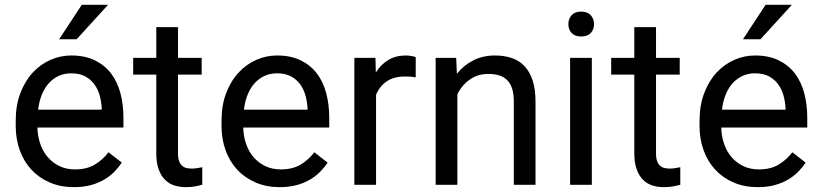

<svg xmlns="http://www.w3.org/2000/svg" viewBox="-20 -769 3415 799"><path d="M287.6 9.8Q232.4 9.8 187.7 -9.3Q143.1 -28.3 111.3 -62.3Q79.6 -96.2 62.5 -143.1Q45.4 -189.9 45.4 -245.6V-266.1Q45.4 -330.6 64.7 -381.3Q84 -432.1 116.2 -466.8Q148.4 -501.5 189.9 -519.8Q231.4 -538.1 276.4 -538.1Q333 -538.1 374 -518.3Q415 -498.5 441.7 -463.9Q468.3 -429.2 481 -381.8Q493.7 -334.5 493.7 -278.8V-238.3H135.7Q136.7 -201.7 147.7 -169.9Q158.7 -138.2 179 -114.7Q199.2 -91.3 227.8 -77.6Q256.3 -64 292.5 -64Q340.3 -64 373.5 -83.5Q406.7 -103 431.6 -135.3L486.8 -92.3Q474.1 -72.8 456.1 -54.4Q438 -36.1 413.8 -21.7Q389.6 -7.3 358.4 1.2Q327.1 9.8 287.6 9.8ZM276.4 -463.9Q249 -463.9 226.1 -453.9Q203.1 -443.8 185.1 -424.8Q167 -405.8 155 -377.4Q143.1 -349.1 138.7 -312.5H403.3V-319.3Q401.9 -345.7 394.8 -371.6Q387.7 -397.5 372.8 -418Q357.9 -438.5 334.5 -451.2Q311 -463.9 276.4 -463.9ZM320.3 -749H429.7L298.8 -605.5H226.1Z M720.7 -656.2V-528.3H819.3V-458.5H720.7V-130.9Q720.7 -110.4 725.6 -97.9Q730.5 -85.4 738.5 -78.6Q746.6 -71.8 757.1 -69.6Q767.6 -67.4 778.8 -67.4Q790 -67.4 802.5 -69.6Q814.9 -71.8 821.8 -73.2V0Q811 2.9 793.9 6.3Q776.9 9.8 752.4 9.8Q727.5 9.8 705.3 2.7Q683.1 -4.4 666.5 -21Q649.9 -37.6 640.1 -64.7Q630.4 -91.8 630.4 -131.3V-458.5H534.2V-528.3H630.4V-656.2Z M1144 9.8Q1088.9 9.8 1044.2 -9.3Q999.5 -28.3 967.8 -62.3Q936 -96.2 918.9 -143.1Q901.9 -189.9 901.9 -245.6V-266.1Q901.9 -330.6 921.1 -381.3Q940.4 -432.1 972.7 -466.8Q1004.9 -501.5 1046.4 -519.8Q1087.9 -538.1 1132.8 -538.1Q1189.5 -538.1 1230.5 -518.3Q1271.5 -498.5 1298.1 -463.9Q1324.7 -429.2 1337.4 -381.8Q1350.1 -334.5 1350.1 -278.8V-238.3H992.2Q993.2 -201.7 1004.2 -169.9Q1015.1 -138.2 1035.4 -114.7Q1055.7 -91.3 1084.2 -77.6Q1112.8 -64 1148.9 -64Q1196.8 -64 1230 -83.5Q1263.2 -103 1288.1 -135.3L1343.3 -92.3Q1330.6 -72.8 1312.5 -54.4Q1294.4 -36.1 1270.3 -21.7Q1246.1 -7.3 1214.8 1.2Q1183.6 9.8 1144 9.8ZM1132.8 -463.9Q1105.5 -463.9 1082.5 -453.9Q1059.6 -443.8 1041.5 -424.8Q1023.4 -405.8 1011.5 -377.4Q999.5 -349.1 995.1 -312.5H1259.8V-319.3Q1258.3 -345.7 1251.2 -371.6Q1244.1 -397.5 1229.2 -418Q1214.4 -438.5 1190.9 -451.2Q1167.5 -463.9 1132.8 -463.9Z M1710 -447.3Q1698.2 -449.2 1688.2 -450Q1678.2 -450.7 1665.5 -450.7Q1618.7 -450.7 1589.1 -430.2Q1559.6 -409.7 1544.9 -375V0H1454.6V-528.3H1542.5L1543.9 -467.3Q1564.5 -500 1595.2 -519Q1626 -538.1 1669.9 -538.1Q1679.7 -538.1 1692.4 -535.9Q1705.1 -533.7 1710 -531.2Z M1878.4 -528.3 1881.3 -461.9Q1909.7 -497.6 1949.7 -517.8Q1989.7 -538.1 2039.6 -538.1Q2078.1 -538.1 2109.4 -527.6Q2140.6 -517.1 2162.6 -493.9Q2184.6 -470.7 2196.5 -434.3Q2208.5 -397.9 2208.5 -346.2V0H2118.2V-347.2Q2118.2 -377.9 2111.3 -399.7Q2104.5 -421.4 2091.1 -435.1Q2077.6 -448.7 2057.9 -455.1Q2038.1 -461.4 2012.2 -461.4Q1968.3 -461.4 1935.1 -438Q1901.9 -414.6 1883.3 -376.5V0H1793V-528.3Z M2442.9 0H2352.5V-528.3H2442.9ZM2345.2 -668.5Q2345.2 -690.4 2358.6 -705.6Q2372.1 -720.7 2398.4 -720.7Q2424.8 -720.7 2438.5 -705.6Q2452.1 -690.4 2452.1 -668.5Q2452.1 -646.5 2438.5 -631.8Q2424.8 -617.2 2398.4 -617.2Q2372.1 -617.2 2358.6 -631.8Q2345.2 -646.5 2345.2 -668.5Z M2710 -656.2V-528.3H2808.6V-458.5H2710V-130.9Q2710 -110.4 2714.8 -97.9Q2719.7 -85.4 2727.8 -78.6Q2735.8 -71.8 2746.3 -69.6Q2756.8 -67.4 2768.1 -67.4Q2779.3 -67.4 2791.7 -69.6Q2804.2 -71.8 2811 -73.2V0Q2800.3 2.9 2783.2 6.3Q2766.1 9.8 2741.7 9.8Q2716.8 9.8 2694.6 2.7Q2672.4 -4.4 2655.8 -21Q2639.2 -37.6 2629.4 -64.7Q2619.6 -91.8 2619.6 -131.3V-458.5H2523.4V-528.3H2619.6V-656.2Z M3133.3 9.8Q3078.1 9.8 3033.4 -9.3Q2988.8 -28.3 2957 -62.3Q2925.3 -96.2 2908.2 -143.1Q2891.1 -189.9 2891.1 -245.6V-266.1Q2891.1 -330.6 2910.4 -381.3Q2929.7 -432.1 2961.9 -466.8Q2994.1 -501.5 3035.6 -519.8Q3077.1 -538.1 3122.1 -538.1Q3178.7 -538.1 3219.7 -518.3Q3260.7 -498.5 3287.4 -463.9Q3314 -429.2 3326.7 -381.8Q3339.4 -334.5 3339.4 -278.8V-238.3H2981.4Q2982.4 -201.7 2993.4 -169.9Q3004.4 -138.2 3024.7 -114.7Q3044.9 -91.3 3073.5 -77.6Q3102.1 -64 3138.2 -64Q3186 -64 3219.2 -83.5Q3252.4 -103 3277.3 -135.3L3332.5 -92.3Q3319.8 -72.8 3301.8 -54.4Q3283.7 -36.1 3259.5 -21.7Q3235.4 -7.3 3204.1 1.2Q3172.9 9.8 3133.3 9.8ZM3122.1 -463.9Q3094.7 -463.9 3071.8 -453.9Q3048.8 -443.8 3030.8 -424.8Q3012.7 -405.8 3000.7 -377.4Q2988.8 -349.1 2984.4 -312.5H3249V-319.3Q3247.6 -345.7 3240.5 -371.6Q3233.4 -397.5 3218.5 -418Q3203.6 -438.5 3180.2 -451.2Q3156.7 -463.9 3122.1 -463.9ZM3166 -749H3275.4L3144.5 -605.5H3071.8Z"/></svg>

Font: RobotoDraft
Style: Regular
Weight: 400
Designer: Google
Foundry: Google
Version: Version 2.000988-w1; 2014